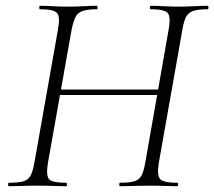

<svg xmlns="http://www.w3.org/2000/svg" viewBox="-20 -645 742 665"><path d="M11 0Q8 0 8 -6Q8 -12 11 -12Q43 -12 60.5 -17Q78 -22 86 -37Q94 -52 99 -81L181 -544Q189 -587 177.5 -600Q166 -613 118 -613Q116 -613 116 -619Q116 -625 118 -625Q138 -625 162.5 -623.5Q187 -622 215 -622Q244 -622 270.5 -623.5Q297 -625 316 -625Q318 -625 318 -619Q318 -613 316 -613Q284 -613 266.5 -607Q249 -601 241.5 -586Q234 -571 228 -542L146 -81Q139 -38 149.5 -25Q160 -12 209 -12Q212 -12 212 -6Q212 0 209 0Q189 0 163 -1Q137 -2 108 -2Q80 -2 55 -1Q30 0 11 0ZM161 -316 165 -335H547L545 -316ZM395 0Q393 0 393 -6Q393 -12 395 -12Q428 -12 445 -17Q462 -22 470 -37Q478 -52 483 -81L564 -542Q572 -585 561.5 -599Q551 -613 502 -613Q499 -613 499 -619Q499 -625 502 -625Q521 -625 546.5 -623.5Q572 -622 600 -622Q627 -622 653.5 -623.5Q680 -625 699 -625Q702 -625 702 -619Q702 -613 699 -613Q668 -613 650.5 -607.5Q633 -602 625 -587.5Q617 -573 612 -544L530 -81Q523 -38 534.5 -25Q546 -12 594 -12Q597 -12 597 -6Q597 0 594 0Q575 0 549.5 -1Q524 -2 496 -2Q468 -2 441.5 -1Q415 0 395 0Z"/></svg>

Font: Cormorant Garamond Light Light
Style: Italic
Weight: 300
Italic angle: -10°
Version: Version 4.001